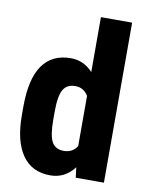

<svg xmlns="http://www.w3.org/2000/svg" viewBox="-82 -771 651 840"><g transform="rotate(10 243.5 -351.0)"><path d="M170.4 -267.6V-233.9Q170.4 -162.1 186.5 -133.8Q202.1 -106.4 239.3 -106.4Q277.8 -106.4 297.9 -138.2V-360.8Q278.3 -394.5 239.7 -394.5Q203.6 -394.5 187.5 -367.7Q170.4 -339.8 170.4 -267.6ZM31.7 -228.5V-266.1Q31.7 -389.2 73.7 -449.7Q116.7 -511.2 199.7 -511.2Q257.8 -511.2 297.9 -466.8V-708V-710.9H301.3H433.1H436.5V-708V-3.4V0H433.1H314H311V-2.9L305.7 -45.4Q264.2 9.3 199.2 9.3Q117.2 9.3 74.7 -51.8Q31.7 -113.3 31.7 -228.5Z"/></g></svg>

Font: MAUL Condensed Bold
Style: Condensed Bold
Weight: 700
Designer: MAUL
Version: Version 1.0; 2020; ttfautohint (v1.8.3)